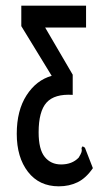

<svg xmlns="http://www.w3.org/2000/svg" viewBox="-20 -643 390 676"><path d="M187 13Q118 13 78.5 -38Q39 -89 39 -172Q39 -254 73.5 -307.5Q108 -361 162 -376L55 -551V-623H283V-546H139L236 -380V-309Q172 -313 144 -282Q116 -251 116 -177Q116 -117 137.5 -90.5Q159 -64 195 -64Q234 -64 257 -88Q265 -101 267 -107.5Q269 -114 267 -122L271 -128L279 -123L307 -51Q283 -16 253.5 -1.5Q224 13 187 13Z"/></svg>

Font: Inconsolata ExtraCondensed SemiBold
Style: Regular
Weight: 600
Width: 2
Monospace: yes
Designer: Raph Levien, Cyreal, Brenton Simpson
Foundry: Raph Levien, Cyreal, Google
Version: Version 3.001; ttfautohint (v1.8.2.53-6de2)